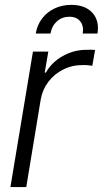

<svg xmlns="http://www.w3.org/2000/svg" viewBox="-20 -754 415 774"><path d="M22 0 112.8 -545.9H174.8L160.2 -461.4H165Q188 -502.9 233.4 -528.3Q278.8 -553.7 330.1 -553.2Q337.9 -553.7 347.2 -553.5Q356.4 -553.2 363.3 -552.7L352.1 -488.8Q348.1 -489.3 337.6 -490.7Q327.1 -492.2 314.5 -491.7Q272 -492.2 235.6 -474.1Q199.2 -456.1 175 -424.3Q150.9 -392.6 144 -352.1L85.9 0ZM124 -618.7Q129.9 -653.3 149.7 -679.4Q169.4 -705.6 200 -720Q230.5 -734.4 267.6 -734.4Q323.2 -734.4 352.3 -702.6Q381.3 -670.9 373 -618.7H313.5Q318.4 -648.9 303.7 -667.7Q289.1 -686.5 259.8 -686.5Q230 -686.5 209.2 -667.7Q188.5 -648.9 183.6 -618.7Z"/></svg>

Font: Inter Tight Light
Style: Italic
Weight: 300
Italic angle: -9.39999°
Designer: Rasmus Andersson
Foundry: rsms
Version: Version 3.004